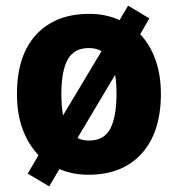

<svg xmlns="http://www.w3.org/2000/svg" viewBox="-20 -608 629 679"><path d="M549 -276Q549 -140 481 -65Q413 10 293 10Q237 10 190 -10L154 51L78 6L116 -59Q79 -99 59.5 -152.5Q40 -206 40 -276Q40 -412 108 -485.5Q176 -559 296 -559Q354 -559 403 -537L433 -588L508 -543L476 -487Q510 -451 529.5 -397.5Q549 -344 549 -276ZM197 -275Q197 -253 198.5 -234.5Q200 -216 203 -200L339 -427Q321 -438 294 -438Q242 -438 219.5 -397.5Q197 -357 197 -275ZM392 -276Q392 -315 387 -343L254 -120Q271 -111 295 -111Q348 -111 370 -153Q392 -195 392 -276Z"/></svg>

Font: Noto Sans Devanagari SemiCondensed ExtraBold
Style: Regular
Weight: 800
Width: 4
Designer: Jelle Bosma - Monotype Design Team
Foundry: Monotype Imaging Inc.
Version: Version 2.004; ttfautohint (v1.8.4.7-5d5b)